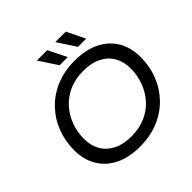

<svg xmlns="http://www.w3.org/2000/svg" viewBox="-222 -1081 1283 1283"><g transform="rotate(-45 420.0 -439.5)"><path d="M389 8Q285 8 211 -29Q137 -66 98.5 -132.5Q60 -199 60 -287Q60 -374 90 -450.5Q120 -527 176 -585Q232 -643 310 -675.5Q388 -708 485 -708Q590 -708 664 -671Q738 -634 776.5 -567.5Q815 -501 815 -413Q815 -326 785 -249.5Q755 -173 699 -115Q643 -57 564.5 -24.5Q486 8 389 8ZM398 -81Q470 -81 529 -106.5Q588 -132 629 -177.5Q670 -223 692 -282Q714 -341 714 -407Q714 -470 687 -517.5Q660 -565 607 -592Q554 -619 477 -619Q404 -619 345.5 -593.5Q287 -568 245.5 -522.5Q204 -477 182 -418Q160 -359 160 -293Q160 -230 187.5 -182.5Q215 -135 267.5 -108Q320 -81 398 -81ZM567 -757 482 -887H581L644 -757ZM393 -757 308 -887H406L470 -757Z"/></g></svg>

Font: MOST Montserrat Medium
Style: Italic
Weight: 500
Italic angle: -11.3°
Designer: Julieta Ulanovsky
Foundry: Julieta Ulanovsky
Version: Version 8.000;March 11, 2024;FontCreator 15.0.0.2926 64-bit